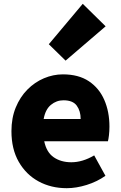

<svg xmlns="http://www.w3.org/2000/svg" viewBox="-20 -973 636 1007"><path d="M330 14Q248 14 182.5 -21.5Q117 -57 78.5 -124Q40 -191 40 -285Q40 -354 62.5 -409Q85 -464 123.5 -503Q162 -542 210.5 -562.5Q259 -583 310 -583Q392 -583 446 -547Q500 -511 527 -449Q554 -387 554 -309Q554 -285 551.5 -264Q549 -243 546 -232H212Q224 -174 262 -148Q300 -122 354 -122Q413 -122 474 -158L533 -51Q489 -20 434.5 -3Q380 14 330 14ZM209 -349H403Q403 -391 382.5 -419Q362 -447 313 -447Q276 -447 247 -423Q218 -399 209 -349ZM324 -655 236 -741 414 -953 534 -835Z"/></svg>

Font: Source Han Sans CN Heavy
Style: Regular
Weight: 900
Designer: Ryoko NISHIZUKA 西塚涼子 (kana, bopomofo & ideographs); Paul D. Hunt (Latin, Greek & Cyrillic); Sandoll Communications 산돌커뮤니
Foundry: Adobe
Version: Version 2.000;hotconv 1.0.107;makeotfexe 2.5.65593